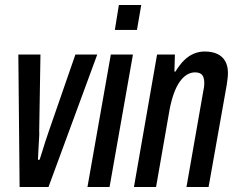

<svg xmlns="http://www.w3.org/2000/svg" viewBox="-20 -744 941 764"><path d="M58 0 53 -527H141L136 -223Q137 -213 135.5 -193Q134 -173 133 -150Q132 -127 131 -108H137Q139 -112 145.5 -133Q152 -154 160 -179.5Q168 -205 175 -224L280 -527H367L173 0Z M437 -625 453 -724H542L525 -625ZM328 0 421 -527H509L416 0Z M513 0 605 -527H676L674 -459H678Q695 -487 713 -504.5Q731 -522 751.5 -530.5Q772 -539 794 -539Q824 -539 844.5 -529.5Q865 -520 876 -501Q887 -482 887 -454Q887 -443 885.5 -431Q884 -419 882 -405L810 0H722L789 -382Q791 -391 792 -398.5Q793 -406 793 -413Q793 -427 789.5 -436.5Q786 -446 778 -451Q770 -456 755 -456Q739 -456 723.5 -446.5Q708 -437 695 -418.5Q682 -400 672 -372.5Q662 -345 655 -309L601 0Z"/></svg>

Font: Archivo ExtraCondensed Medium
Style: Italic
Weight: 500
Width: 2
Italic angle: -10°
Designer: Hector Gatti
Foundry: Omnibus-Type
Version: Version 2.001